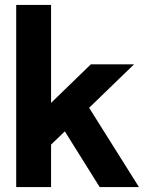

<svg xmlns="http://www.w3.org/2000/svg" viewBox="-20 -762 588 782"><path d="M386 0 244 -227 188 -173V0H46V-742H188V-343L350 -500H526L343 -323L546 0Z"/></svg>

Font: Sarabun ExtraBold
Style: Regular
Weight: 800
Version: Version 1.000; ttfautohint (v1.6)